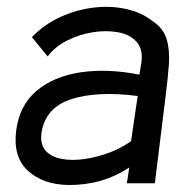

<svg xmlns="http://www.w3.org/2000/svg" viewBox="-20 -523 543 548"><path d="M175 5Q104 4 60.5 -35Q17 -74 26 -149Q35 -222 84 -263.5Q133 -305 209.5 -316.5Q286 -328 378 -310L384 -348Q388 -384 369 -404.5Q350 -425 316.5 -431Q283 -437 245 -431Q207 -425 172 -407.5Q137 -390 116 -362L71 -417Q107 -454 153.5 -475Q200 -496 249 -501.5Q298 -507 341.5 -497Q385 -487 415 -463Q446 -443 455.5 -411.5Q465 -380 462 -339Q459 -298 453 -251L422 0H342L349 -45Q272 6 175 5ZM354 -120 373 -249Q256 -264 182 -239.5Q108 -215 98 -141Q95 -109 111 -92Q127 -75 156 -69.5Q185 -64 220.5 -69Q256 -74 291 -87Q326 -100 354 -120Z"/></svg>

Font: Kulim Park
Style: Italic
Weight: 400
Italic angle: -8°
Designer: Noponies / Dale Sattler
Foundry: Noponies
Version: Version 1.000; ttfautohint (v1.8.3)